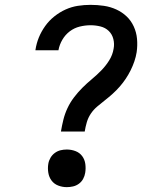

<svg xmlns="http://www.w3.org/2000/svg" viewBox="-20 -763 640 791"><path d="M231 -221Q235 -245 241 -269.5Q247 -294 258 -317.5Q269 -341 285 -362Q301 -383 319.5 -401.5Q338 -420 358.5 -437Q379 -454 397.5 -473Q416 -492 430 -514.5Q444 -537 448 -562Q452 -582 447 -602Q442 -622 428 -635.5Q414 -649 394 -654Q374 -659 353 -659Q331 -659 308.5 -653.5Q286 -648 267.5 -634Q249 -620 237 -599.5Q225 -579 221 -557Q221 -557 221 -556.5Q221 -556 221 -556H126Q126 -556 126 -556.5Q126 -557 126 -557Q130 -584 140 -608.5Q150 -633 166 -655.5Q182 -678 204 -695.5Q226 -713 250.5 -724Q275 -735 301 -739Q327 -743 353 -743Q381 -743 408 -739Q435 -735 459 -724Q483 -713 501.5 -695.5Q520 -678 531 -654Q542 -630 544.5 -603Q547 -576 543 -548Q540 -529 533.5 -510Q527 -491 518 -473Q509 -455 498 -438.5Q487 -422 473.5 -406.5Q460 -391 444.5 -377Q429 -363 413 -350.5Q397 -338 381 -324.5Q365 -311 354 -294.5Q343 -278 337.5 -259Q332 -240 329 -221ZM255 8Q237 8 220 1.5Q203 -5 192.5 -19Q182 -33 179 -51.5Q176 -70 179 -88Q181 -101 188 -113Q195 -125 206 -133Q217 -141 229.5 -144Q242 -147 255 -147Q274 -147 291 -140.5Q308 -134 318.5 -120Q329 -106 331.5 -87.5Q334 -69 331 -51Q329 -38 322.5 -26Q316 -14 305 -6Q294 2 281 5Q268 8 255 8Z"/></svg>

Font: Iosevka Curly Slab MdEx
Style: Italic
Weight: 500
Width: 7
Italic angle: -9°
Monospace: yes
Designer: Belleve Invis
Foundry: Belleve Invis
Version: Version 11.0.0; ttfautohint (v1.8.3)